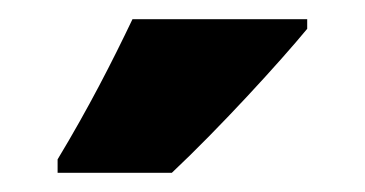

<svg xmlns="http://www.w3.org/2000/svg" viewBox="-20 -786 380 200"><path d="M300 -756V-766H118C97 -722 72 -673 40 -620V-606H159C209 -653 272 -722 300 -756Z"/></svg>

Font: Noto Sans Devanagari ExtraCondensed Black
Style: Regular
Weight: 900
Width: 2
Designer: Jelle Bosma - Monotype Design Team
Foundry: Monotype Imaging Inc.
Version: Version 2.004